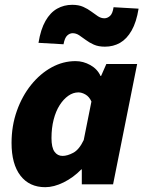

<svg xmlns="http://www.w3.org/2000/svg" viewBox="-20 -766 598 798"><path d="M168 12Q102 12 65 -36Q28 -84 28 -172Q28 -243 50 -305Q72 -367 109.5 -413.5Q147 -460 194.5 -486Q242 -512 294 -512Q326 -512 355.5 -495.5Q385 -479 398 -450H400L422 -500H550L450 0H320V-62H318Q285 -28 244.5 -8Q204 12 168 12ZM240 -118Q260 -118 284.5 -131Q309 -144 328 -184L360 -344Q351 -364 335.5 -373Q320 -382 306 -382Q284 -382 264 -368Q244 -354 228 -329Q212 -304 203 -269Q194 -234 194 -192Q194 -153 206.5 -135.5Q219 -118 240 -118ZM416 -572Q389 -572 370 -580.5Q351 -589 336.5 -600Q322 -611 309 -619.5Q296 -628 282 -628Q270 -628 259.5 -618.5Q249 -609 244 -582L140 -588Q149 -644 169 -679Q189 -714 217.5 -730Q246 -746 280 -746Q307 -746 326 -737.5Q345 -729 359.5 -718Q374 -707 387 -698.5Q400 -690 414 -690Q426 -690 437 -699.5Q448 -709 452 -736L556 -730Q547 -674 527 -639Q507 -604 479 -588Q451 -572 416 -572Z"/></svg>

Font: Source Sans 3 ExtraLight Black
Style: Italic
Weight: 900
Italic angle: -11°
Version: Version 3.052;hotconv 1.1.0;makeotfexe 2.6.0